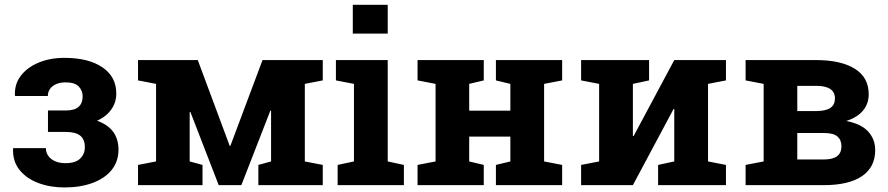

<svg xmlns="http://www.w3.org/2000/svg" viewBox="-20 -782 3750 811"><path d="M252 9.8Q191.9 9.8 141.8 -9Q91.8 -27.8 62.5 -64.2Q33.2 -100.6 35.2 -153.3L35.6 -156.2H173.8Q173.8 -138.2 183.8 -123.8Q193.8 -109.4 212.4 -101.1Q231 -92.8 256.8 -92.8Q298.8 -92.8 318.6 -112.1Q338.4 -131.3 338.4 -160.2Q338.4 -193.4 318.8 -209Q299.3 -224.6 258.8 -224.6H182.6V-315.4H258.8Q294.9 -315.4 312 -330.8Q329.1 -346.2 329.1 -374.5Q329.1 -399.4 312.5 -416.7Q295.9 -434.1 256.8 -434.1Q234.9 -434.1 218 -427Q201.2 -419.9 191.7 -407Q182.1 -394 182.1 -376.5H43.9L43 -379.4Q41 -426.8 68.1 -462.2Q95.2 -497.6 143.3 -517.6Q191.4 -537.6 252 -537.6Q353.5 -537.6 412.4 -497.8Q471.2 -458 471.2 -386.7Q471.2 -349.1 449.7 -319.1Q428.2 -289.1 390.1 -272Q480.5 -239.7 480.5 -149.9Q480.5 -100.1 451.9 -64.5Q423.3 -28.8 371.6 -9.5Q319.8 9.8 252 9.8Z M563 0V-85.4L639.2 -100.1V-427.7L563 -442.4V-528.3H639.2H815.4L950.2 -166H953.1L1088.9 -528.3H1267.6H1343.3V-442.4L1267.6 -427.7V-100.1L1343.3 -85.4V0H1071.3V-85.4L1125 -100.1V-314.5L1122.1 -314.9L999.5 0H903.8L784.2 -309.1L781.2 -308.6V-100.1L835.4 -85.4V0Z M1406.2 0V-85.4L1475.1 -100.1V-427.7L1398.9 -442.4V-528.3H1617.7V-100.1L1686 -85.4V0ZM1470.2 -640.1V-761.7H1617.7V-640.1Z M1743.7 0V-85.4L1819.8 -100.1V-427.7L1743.7 -442.4V-528.3H2023.4V-442.4L1961.9 -427.7V-314.5H2135.7V-427.7L2074.7 -442.4V-528.3H2135.7H2278.3H2354.5V-442.4L2278.3 -427.7V-100.1L2354.5 -85.4V0H2074.7V-85.4L2135.7 -100.1V-205.1H1961.9V-100.1L2023.4 -85.4V0Z M2434.6 0V-85.4L2510.7 -100.1V-427.7L2434.6 -442.4V-528.3H2653.3H2721.7V-442.4L2653.3 -427.7V-207.5L2656.2 -207L2828.1 -528.3H2970.7H3046.4V-442.4L2970.7 -427.7V-100.1L3046.4 -85.4V0H2759.8V-85.4L2828.1 -100.1V-321.3L2825.2 -321.8L2653.3 0Z M3129.4 0V-85.4L3205.6 -100.1V-427.7L3129.4 -442.4V-528.3H3205.6H3426.3Q3531.7 -528.3 3590.6 -491.7Q3649.4 -455.1 3649.4 -383.8Q3649.4 -344.7 3626 -315.7Q3602.5 -286.6 3554.7 -271Q3617.7 -258.8 3647.2 -226.3Q3676.8 -193.8 3676.8 -147.9Q3676.8 -75.7 3620.8 -37.8Q3564.9 0 3460.4 0ZM3347.7 -108.4H3460Q3497.6 -108.4 3515.9 -122.3Q3534.2 -136.2 3534.2 -164.1Q3534.2 -190.9 3517.1 -205.6Q3500 -220.2 3460.4 -220.2H3347.7ZM3347.7 -313H3430.2Q3470.2 -313.5 3488.5 -326.9Q3506.8 -340.3 3506.8 -366.2Q3506.8 -419.4 3427.2 -419.4H3347.7Z"/></svg>

Font: Roboto Slab LO
Style: Bold
Weight: 700
Designer: Google
Version: Version 2.000